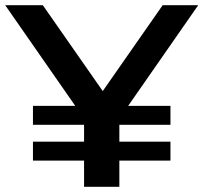

<svg xmlns="http://www.w3.org/2000/svg" viewBox="-30 -720 784 740"><path d="M294 0V-101H97V-174H294V-239H97V-312H260L-10 -700H135L366 -369L597 -700H734L464 -312H627V-239H430V-174H627V-101H430V0Z"/></svg>

Font: Belfius21
Style: Bold
Weight: 700
Designer: Montserrat's base design by Julieta Ulanovsky, modified by Coast SPRL for Belfius Bank NV.
Foundry: Montserrat's base design by Julieta Ulanovsky, modified by Coast SPRL for Belfius Bank NV.
Version: Version 2.000;FEAKit 1.0